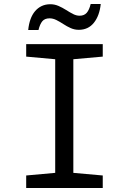

<svg xmlns="http://www.w3.org/2000/svg" viewBox="-20 -933 640 953"><path d="M110 0V-62L254 -75V-639L110 -652V-714H490V-652L344 -639V-75L490 -62V0ZM120 -784Q123 -814 131.5 -837.5Q140 -861 154 -877.5Q168 -894 187 -903Q206 -912 230 -912Q251 -912 270.5 -903.5Q290 -895 308 -883.5Q326 -872 342.5 -863.5Q359 -855 375 -855Q398 -855 410.5 -869.5Q423 -884 430 -913H480Q474 -855 446 -820Q418 -785 371 -785Q350 -785 331 -793.5Q312 -802 294.5 -813.5Q277 -825 260 -833.5Q243 -842 226 -842Q202 -842 190 -827.5Q178 -813 171 -784Z"/></svg>

Font: Noto Sans Mono
Style: Regular
Weight: 400
Designer: Monotype Design Team
Foundry: Monotype Imaging Inc.
Version: Version 2.014